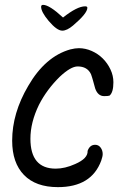

<svg xmlns="http://www.w3.org/2000/svg" viewBox="-20 -769 516 789"><path d="M236 -643Q214 -643 180 -683Q149 -720 149 -741Q149 -749 157 -749Q183 -749 239 -697Q297 -743 330 -743Q339 -743 339 -737Q339 -714 280 -664Q255 -643 236 -643ZM218 0Q127 0 78.5 -50Q30 -100 30 -191Q30 -304 96 -416Q166 -537 269 -566Q289 -571 304 -571Q331 -571 357 -559.5Q383 -548 402.5 -528.5Q422 -509 434 -483.5Q446 -458 446 -431Q446 -389 430 -376Q424 -374 408 -374Q382 -374 371 -406Q367 -420 363 -435Q359 -450 354 -464Q339 -496 299 -496Q271 -496 226 -454Q172 -401 140 -338Q105 -266 105 -199Q105 -76 209 -76Q247 -76 289 -95Q342 -118 340 -149Q349 -174 371 -174Q385 -174 393.5 -162.5Q402 -151 402 -136Q402 -126 396 -109Q356 0 218 0Z"/></svg>

Font: Dongol
Style: Regular
Weight: 400
Designer: Abdo Mohamed and Ibrahim Hamdi
Foundry: Protype Foundry
Version: Version 1.000;hotconv 1.0.109;makeotfexe 2.5.65596